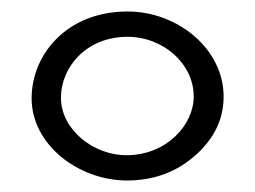

<svg xmlns="http://www.w3.org/2000/svg" viewBox="-20 -686 444 334"><path d="M35 -515C35 -434 117 -372 201 -372C246 -372 286 -386 319 -415C352 -444 369 -478 369 -518C369 -601 289 -666 202 -666C95 -666 35 -590 35 -515ZM202 -622C263 -622 317 -576 317 -518C317 -469 270 -416 200 -416C142 -416 86 -461 86 -516C86 -568 129 -622 202 -622Z"/></svg>

Font: DIN Rundschrift
Style: Mittel
Weight: 400
Version: Version 1.027